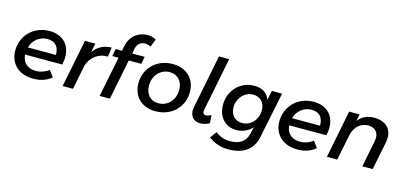

<svg xmlns="http://www.w3.org/2000/svg" viewBox="-78 -1316 4344 2063"><g transform="rotate(15 2094.5 -284.5)"><path d="M292.5 6Q232 6 183 -11.2Q134 -28.5 99.5 -60.5Q65 -92.5 46.2 -137.5Q27.5 -182.5 27.5 -238Q27.5 -280.5 38 -318.8Q48.5 -357 67.8 -390Q87 -423 114.2 -449.8Q141.5 -476.5 175 -495.5Q208.5 -514.5 248 -524.8Q287.5 -535 330.5 -535Q396 -535 445.2 -512.2Q494.5 -489.5 524 -448.2Q553.5 -407 562 -349.5Q570.5 -292 554.5 -222H141Q143.5 -189.5 155 -163.5Q166.5 -137.5 186.5 -119.5Q206.5 -101.5 234.2 -91.8Q262 -82 296.5 -82Q336.5 -82 373.5 -95Q410.5 -108 440.5 -132L492.5 -62Q452.5 -28 402.2 -11Q352 6 292.5 6ZM331.5 -446Q298.5 -446 269.5 -435.8Q240.5 -425.5 217 -406.8Q193.5 -388 176.2 -361.8Q159 -335.5 150 -304H462.5Q462.5 -373.5 429 -409.8Q395.5 -446 331.5 -446Z M839.5 -531 819.5 -430.5Q856.5 -482.5 907.2 -508.5Q958 -534.5 1020.5 -535L1006.5 -431Q967 -432.5 932 -421.5Q897 -410.5 868.8 -389.5Q840.5 -368.5 819.8 -339Q799 -309.5 788.5 -275L733.5 0H618.5L724.5 -531Z M1136.5 -531 1148 -588Q1157.5 -635 1179.2 -668.5Q1201 -702 1230 -723.8Q1259 -745.5 1292.5 -755.8Q1326 -766 1359 -766Q1387 -766 1411.2 -759.5Q1435.5 -753 1455 -741L1421 -654Q1407.5 -661.5 1389.5 -666.2Q1371.5 -671 1357 -671Q1341 -671 1325.5 -666Q1310 -661 1297.2 -651Q1284.5 -641 1275.2 -626.2Q1266 -611.5 1262 -592L1250 -531H1389L1373 -449H1233.5L1144 0H1030L1120 -449H1050L1066 -531Z M1703 -535Q1760.5 -535 1807.2 -517.2Q1854 -499.5 1887 -467.5Q1920 -435.5 1938 -390.8Q1956 -346 1956 -292Q1956 -227 1932.8 -172.5Q1909.5 -118 1868.5 -78.8Q1827.5 -39.5 1771.2 -17.8Q1715 4 1649 4Q1591.5 4 1545 -13.8Q1498.5 -31.5 1465.5 -63.8Q1432.5 -96 1414.8 -140.8Q1397 -185.5 1397 -240Q1397 -305 1420 -359.2Q1443 -413.5 1484 -452.5Q1525 -491.5 1581 -513.2Q1637 -535 1703 -535ZM1694 -442Q1655.5 -442 1622.2 -427.5Q1589 -413 1564.8 -386.8Q1540.5 -360.5 1526.8 -324.2Q1513 -288 1513 -245Q1513 -210 1523.2 -180.8Q1533.5 -151.5 1552.5 -130.8Q1571.5 -110 1598.2 -98.5Q1625 -87 1658 -87Q1696.5 -87 1729.8 -101.5Q1763 -116 1787.2 -142Q1811.5 -168 1825.2 -204.2Q1839 -240.5 1839 -284Q1839 -319 1828.8 -348Q1818.5 -377 1799.5 -398Q1780.5 -419 1753.8 -430.5Q1727 -442 1694 -442Z M2158.5 -742H2272.5L2154.5 -152Q2148.5 -119.5 2157.2 -106.8Q2166 -94 2185.5 -94Q2200.5 -94 2214.8 -99.2Q2229 -104.5 2245.5 -113L2249.5 -22Q2221.5 -7.5 2195.5 -1.2Q2169.5 5 2148.5 5Q2119.5 5 2096 -5.5Q2072.5 -16 2057.8 -35.8Q2043 -55.5 2038 -84Q2033 -112.5 2040.5 -149Z M2507.5 197Q2448.5 197 2396 179.2Q2343.5 161.5 2291.5 124L2344.5 50Q2379 78.5 2419.8 92.8Q2460.5 107 2506.5 107Q2586.5 107 2634.5 74.5Q2682.5 42 2698.5 -23L2717.5 -103Q2682 -65.5 2637.5 -45.8Q2593 -26 2542.5 -26Q2496 -26 2457.8 -42.2Q2419.5 -58.5 2392 -88.2Q2364.5 -118 2349.5 -159.5Q2334.5 -201 2334.5 -251Q2334.5 -311.5 2355.2 -363.5Q2376 -415.5 2412.8 -453.8Q2449.5 -492 2499.5 -514Q2549.5 -536 2607.5 -536Q2674 -536 2718 -508.2Q2762 -480.5 2781.5 -426L2803.5 -531H2917.5L2811.5 -16Q2789.5 89.5 2712.8 143.2Q2636 197 2507.5 197ZM2582.5 -115Q2618 -115 2649.2 -129.5Q2680.5 -144 2703.8 -169Q2727 -194 2740.2 -227.8Q2753.5 -261.5 2753.5 -300Q2753.5 -332 2744.2 -358Q2735 -384 2717.8 -402.5Q2700.5 -421 2676.2 -431Q2652 -441 2622.5 -441Q2587 -441 2555.5 -426.5Q2524 -412 2500.8 -386.8Q2477.5 -361.5 2464 -328Q2450.5 -294.5 2450.5 -256Q2450.5 -224 2460 -198Q2469.5 -172 2486.8 -153.5Q2504 -135 2528.5 -125Q2553 -115 2582.5 -115Z M3230.5 6Q3170 6 3121 -11.2Q3072 -28.5 3037.5 -60.5Q3003 -92.5 2984.2 -137.5Q2965.5 -182.5 2965.5 -238Q2965.5 -280.5 2976 -318.8Q2986.5 -357 3005.8 -390Q3025 -423 3052.2 -449.8Q3079.5 -476.5 3113 -495.5Q3146.5 -514.5 3186 -524.8Q3225.5 -535 3268.5 -535Q3334 -535 3383.2 -512.2Q3432.5 -489.5 3462 -448.2Q3491.5 -407 3500 -349.5Q3508.5 -292 3492.5 -222H3079Q3081.5 -189.5 3093 -163.5Q3104.5 -137.5 3124.5 -119.5Q3144.5 -101.5 3172.2 -91.8Q3200 -82 3234.5 -82Q3274.5 -82 3311.5 -95Q3348.5 -108 3378.5 -132L3430.5 -62Q3390.5 -28 3340.2 -11Q3290 6 3230.5 6ZM3269.5 -446Q3236.5 -446 3207.5 -435.8Q3178.5 -425.5 3155 -406.8Q3131.5 -388 3114.2 -361.8Q3097 -335.5 3088 -304H3400.5Q3400.5 -373.5 3367 -409.8Q3333.5 -446 3269.5 -446Z M3940 -538Q3994 -538 4034.5 -522Q4075 -506 4099.8 -476.8Q4124.5 -447.5 4132.5 -405.8Q4140.5 -364 4130 -312L4067 0H3952L4011 -298Q4017.5 -330.5 4012.8 -357Q4008 -383.5 3993.2 -402.2Q3978.5 -421 3954.8 -431Q3931 -441 3899 -441Q3868.5 -441 3841 -430Q3813.5 -419 3791.5 -399Q3769.5 -379 3753.8 -350.8Q3738 -322.5 3731 -288L3673 0H3558L3663 -531H3779L3764 -454Q3827 -538 3940 -538Z"/></g></svg>

Font: Argentum Sans
Style: Italic
Weight: 400
Italic angle: -11.3099°
Designer: Julieta Ulanovsky, Owen Earl, Rasmus Andersson, Cristiano Sobral
Foundry: The Argentum Sans Project Authors
Version: Version 3.131; ttfautohint (v1.8.4.7-5d5b-dirty)